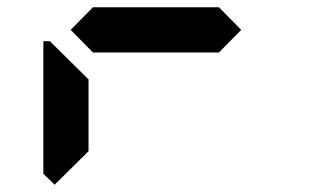

<svg xmlns="http://www.w3.org/2000/svg" viewBox="-20 -582 856 527"><path d="M130 -75 99 -105V-469H117L130 -456L223 -364V-167ZM581 -562 642 -500 581 -438H235L174 -500L235 -562Z"/></svg>

Font: DSEG7 Classic Mini
Style: Bold
Weight: 700
Designer: Keshikan(Twitter:@keshinomi_88pro)
Version: Version 0.46